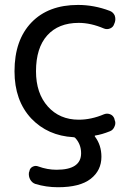

<svg xmlns="http://www.w3.org/2000/svg" viewBox="-20 -578 561 794"><path d="M410.2 -105.5Q422.9 -110.4 435.5 -105.5Q448.2 -100.6 453.1 -86.9L454.1 -82Q457 -75.2 457 -69.3Q457 -61.5 453.1 -53.7Q447.3 -40 434.6 -35.2Q400.4 -21.5 374 -17.6Q370.1 -16.6 373 -12.7Q399.4 22.5 399.4 70.3Q399.4 127 355 161.6Q310.5 196.3 219.7 196.3Q170.9 196.3 126 182.6Q112.3 177.7 105 164.6Q97.7 151.4 99.6 135.7L101.6 129.9Q103.5 117.2 115.2 111.3Q127 105.5 138.7 110.4Q175.8 124 213.9 124Q315.4 124 315.4 55.7Q315.4 18.6 291 -7.8Q288.1 -10.7 283.2 -10.7Q177.7 -16.6 109.4 -87.9Q40 -162.1 40 -283.2Q40 -412.1 109.9 -484.9Q179.7 -557.6 302.7 -557.6Q369.1 -557.6 433.6 -533.2Q447.3 -528.3 454.1 -514.6Q457 -506.8 457 -499Q457 -493.2 455.1 -486.3L452.1 -478.5Q448.2 -465.8 435.5 -460.4Q422.9 -455.1 410.2 -460Q355.5 -483.4 305.7 -483.4Q221.7 -483.4 175.3 -431.6Q128.9 -379.9 128.9 -283.2Q128.9 -192.4 177.7 -137.7Q226.6 -83 305.7 -83Q357.4 -83 410.2 -105.5Z"/></svg>

Font: Gen Jyuu GothicL Regular
Style: Regular
Weight: 400
Designer: [Source Han Sans]
Ryoko NISHIZUKA  (kana & ideographs); Paul D. Hunt (Latin, Greek & Cyrillic); Wenlong ZHANG  (bopomofo
Version: Version 1.002.20150607